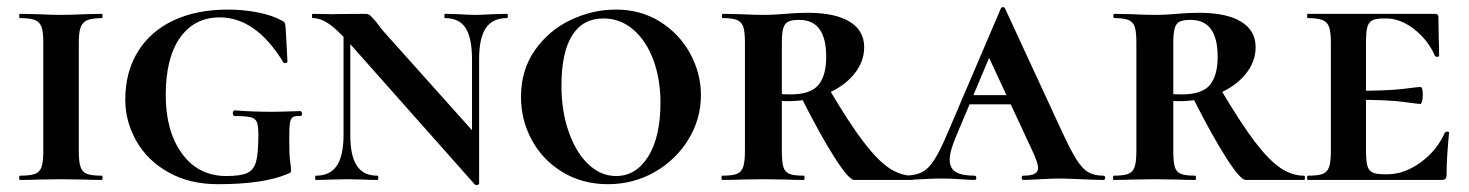

<svg xmlns="http://www.w3.org/2000/svg" viewBox="-20 -507 4139 541"><path d="M267 -12Q269 -12 269 -6Q269 0 267 0Q236 0 219 -1L151 -2L86 -1Q68 0 36 0Q34 0 34 -6Q34 -12 36 -12Q65 -12 78.5 -17Q92 -22 97 -36.5Q102 -51 102 -81V-387Q102 -417 97 -431Q92 -445 78.5 -450.5Q65 -456 36 -456Q34 -456 34 -462Q34 -468 36 -468L86 -467Q126 -465 151 -465Q178 -465 220 -467L267 -468Q269 -468 269 -462Q269 -456 267 -456Q239 -456 225.5 -450Q212 -444 207 -429.5Q202 -415 202 -385V-81Q202 -51 207 -36.5Q212 -22 225 -17Q238 -12 267 -12Z M333 -226Q333 -304 368.5 -361.5Q404 -419 469 -449.5Q534 -480 622 -480Q666 -480 706.5 -472Q747 -464 774 -449Q781 -446 782.5 -442Q784 -438 785 -427L790 -333Q790 -330 784.5 -329.5Q779 -329 778 -332Q701 -458 599 -458Q528 -458 487.5 -401Q447 -344 447 -239Q447 -137 493 -74Q539 -11 618 -11Q658 -11 676.5 -19.5Q695 -28 701.5 -51.5Q708 -75 708 -126Q708 -152 704 -162.5Q700 -173 687 -176.5Q674 -180 642 -180Q636 -180 636 -188Q636 -191 637.5 -193.5Q639 -196 641 -196Q693 -192 746 -192Q770 -192 826 -194Q828 -194 829.5 -191.5Q831 -189 831 -187Q831 -180 826 -180Q811 -181 805 -177Q799 -173 797 -160.5Q795 -148 795 -116Q795 -71 797.5 -53Q800 -35 800 -28Q800 -22 798 -20.5Q796 -19 788 -16Q721 12 594 12Q514 12 454.5 -21.5Q395 -55 364 -110Q333 -165 333 -226Z M948 -446 967 -443V-127Q967 -68 985.5 -40Q1004 -12 1043 -12Q1046 -12 1046 -6Q1046 0 1043 0Q1019 0 1006 -1L958 -2L910 -1Q896 0 870 0Q868 0 868 -6Q868 -12 870 -12Q910 -12 929 -40Q948 -68 948 -127ZM1318 13 964 -386Q930 -424 906.5 -440Q883 -456 861 -456Q859 -456 859 -462Q859 -468 861 -468L917 -467Q925 -467 939 -467.5Q953 -468 1010 -468Q1018 -468 1023.5 -463Q1029 -458 1041 -444Q1049 -432 1063 -416L1319 -130L1330 11Q1330 13 1325 14Q1320 15 1318 13ZM1330 11 1310 -20V-340Q1310 -400 1292 -428Q1274 -456 1234 -456Q1232 -456 1232 -462Q1232 -468 1234 -468L1272 -467Q1302 -465 1319 -465Q1336 -465 1368 -467L1408 -468Q1411 -468 1411 -462Q1411 -456 1408 -456Q1368 -456 1349 -428Q1330 -400 1330 -340Z M1448 -234Q1448 -310 1487.5 -366Q1527 -422 1588.5 -451Q1650 -480 1715 -480Q1786 -480 1840.5 -445.5Q1895 -411 1925 -355.5Q1955 -300 1955 -239Q1955 -172 1920 -114.5Q1885 -57 1825 -22.5Q1765 12 1693 12Q1622 12 1566 -21.5Q1510 -55 1479 -111.5Q1448 -168 1448 -234ZM1841 -218Q1841 -284 1821 -338Q1801 -392 1764.5 -423.5Q1728 -455 1680 -455Q1622 -455 1592 -407Q1562 -359 1562 -265Q1562 -194 1582.5 -135.5Q1603 -77 1638 -44Q1673 -11 1716 -11Q1772 -11 1806.5 -66Q1841 -121 1841 -218Z M2245 0Q2215 0 2198 -1L2130 -2L2065 -1Q2047 0 2015 0Q2013 0 2013 -6Q2013 -12 2015 -12Q2043 -12 2056 -17Q2069 -22 2074 -36.5Q2079 -51 2079 -81V-387Q2079 -417 2074.5 -431Q2070 -445 2057 -450.5Q2044 -456 2017 -456Q2014 -456 2014 -462Q2014 -468 2017 -468L2066 -467Q2106 -465 2130 -465Q2149 -465 2165 -466Q2181 -467 2193 -468Q2226 -471 2255 -471Q2333 -471 2374 -446Q2415 -421 2415 -374Q2415 -333 2386.5 -298Q2358 -263 2308.5 -242.5Q2259 -222 2200 -222Q2168 -222 2145 -226L2144 -248Q2169 -241 2207 -241Q2264 -241 2286 -267.5Q2308 -294 2308 -347Q2308 -451 2232 -451Q2211 -451 2201 -446Q2191 -441 2187 -427.5Q2183 -414 2183 -385V-81Q2183 -50 2187.5 -36Q2192 -22 2204.5 -17Q2217 -12 2245 -12Q2247 -12 2247 -6Q2247 0 2245 0ZM2551 0H2387Q2372 0 2332 -62.5Q2292 -125 2238 -232L2318 -253Q2373 -160 2412.5 -108Q2452 -56 2484.5 -34Q2517 -12 2551 -12Q2554 -12 2554 -6Q2554 0 2551 0Z M2712 -239H2895L2902 -213H2697ZM3089 0Q3068 0 3026 -2Q2982 -4 2964 -4Q2947 -4 2911 -2Q2877 0 2863 0Q2859 0 2859 -6Q2859 -12 2863 -12Q2886 -12 2895.5 -17.5Q2905 -23 2905 -34Q2905 -48 2888 -84L2761 -357L2805 -434L2674 -123Q2656 -81 2656 -57Q2656 -33 2673 -22.5Q2690 -12 2726 -12Q2731 -12 2731 -6Q2731 0 2726 0Q2712 0 2686 -2Q2658 -4 2634 -4Q2609 -4 2575 -2Q2545 0 2526 0Q2521 0 2521 -6Q2521 -12 2526 -12Q2557 -12 2576 -21Q2595 -30 2611.5 -55Q2628 -80 2650 -132L2800 -483Q2802 -487 2806 -487Q2810 -487 2812 -483L2972 -137Q2997 -83 3013.5 -57Q3030 -31 3047 -21.5Q3064 -12 3089 -12Q3094 -12 3094 -6Q3094 0 3089 0Z M3348 0Q3318 0 3301 -1L3233 -2L3168 -1Q3150 0 3118 0Q3116 0 3116 -6Q3116 -12 3118 -12Q3146 -12 3159 -17Q3172 -22 3177 -36.5Q3182 -51 3182 -81V-387Q3182 -417 3177.5 -431Q3173 -445 3160 -450.5Q3147 -456 3120 -456Q3117 -456 3117 -462Q3117 -468 3120 -468L3169 -467Q3209 -465 3233 -465Q3252 -465 3268 -466Q3284 -467 3296 -468Q3329 -471 3358 -471Q3436 -471 3477 -446Q3518 -421 3518 -374Q3518 -333 3489.5 -298Q3461 -263 3411.5 -242.5Q3362 -222 3303 -222Q3271 -222 3248 -226L3247 -248Q3272 -241 3310 -241Q3367 -241 3389 -267.5Q3411 -294 3411 -347Q3411 -451 3335 -451Q3314 -451 3304 -446Q3294 -441 3290 -427.5Q3286 -414 3286 -385V-81Q3286 -50 3290.5 -36Q3295 -22 3307.5 -17Q3320 -12 3348 -12Q3350 -12 3350 -6Q3350 0 3348 0ZM3654 0H3490Q3475 0 3435 -62.5Q3395 -125 3341 -232L3421 -253Q3476 -160 3515.5 -108Q3555 -56 3587.5 -34Q3620 -12 3654 -12Q3657 -12 3657 -6Q3657 0 3654 0Z M3665 -12Q3694 -12 3707 -17Q3720 -22 3725 -36.5Q3730 -51 3730 -81V-387Q3730 -417 3725 -431Q3720 -445 3706.5 -450.5Q3693 -456 3665 -456Q3663 -456 3663 -462Q3663 -468 3665 -468H4023Q4033 -468 4033 -460L4034 -398Q4035 -379 4035 -350Q4035 -347 4029.5 -347Q4024 -347 4023 -350Q4004 -394 3965 -424.5Q3926 -455 3886 -455H3879Q3857 -455 3846.5 -449.5Q3836 -444 3832.5 -430Q3829 -416 3829 -386V-85Q3829 -55 3832.5 -41Q3836 -27 3846.5 -21.5Q3857 -16 3879 -16H3890Q3937 -16 3983 -49.5Q4029 -83 4051 -133Q4053 -136 4058 -136Q4063 -136 4063 -133Q4056 -61 4056 -15Q4056 -7 4053 -3.5Q4050 0 4041 0H3665Q3663 0 3663 -6Q3663 -12 3665 -12ZM3785 -226V-251Q3890 -251 3933.5 -256.5Q3977 -262 3982 -262Q3989 -262 3989 -240Q3989 -230 3987 -222Q3985 -214 3982 -214Q3977 -214 3933.5 -220Q3890 -226 3785 -226Z"/></svg>

Font: Cormorant SC
Style: Bold
Weight: 700
Designer: Christian Thalmann (Catharsis Fonts)
Foundry: Catharsis Fonts
Version: Version 4.000